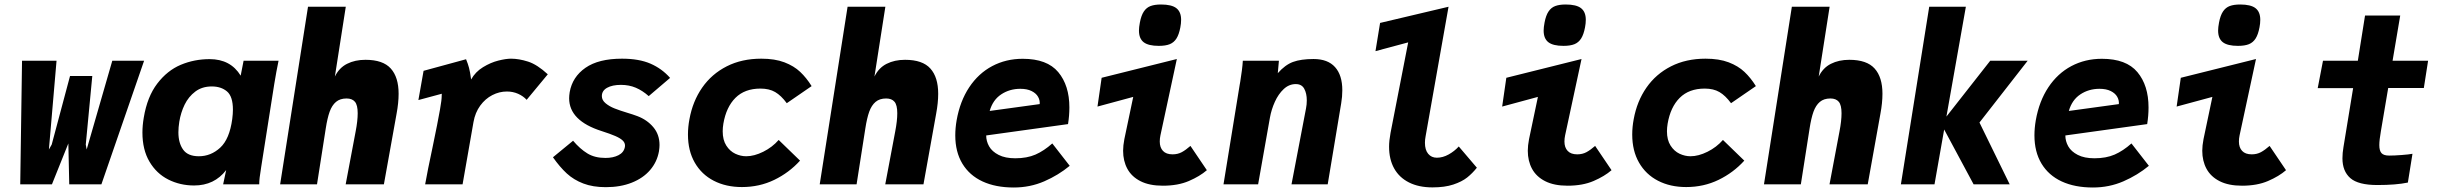

<svg xmlns="http://www.w3.org/2000/svg" viewBox="-20 -820 10840 854"><path d="M78 -550H231.5L197.5 -155L210 -177L291.5 -482H390.5L361.5 -177L365.5 -155L479.5 -550H621L431 0H288L284 -182L211 0H70Z M613.5 -230.5Q613.5 -262 619.5 -297Q635 -390 679.5 -448.2Q724 -506.5 784.2 -531.8Q844.5 -557 912.5 -557Q1005.5 -557 1050.5 -483.5L1063.5 -550H1219Q1214.5 -528.5 1209.2 -500.2Q1204 -472 1200 -447L1141.5 -75.5L1140 -65Q1137 -47 1135 -30.8Q1133 -14.5 1133 0H972.5Q974.5 -11 986 -63.5Q933.5 5 843.5 5Q781 5 728.5 -21.5Q676 -48 644.8 -101Q613.5 -154 613.5 -230.5ZM1013 -290.5Q1016 -314 1016 -332Q1016 -391 989.8 -413.2Q963.5 -435.5 922 -435.5Q879 -435.5 848.8 -412.8Q818.5 -390 801.2 -354.5Q784 -319 777.5 -278.5Q773.5 -253.5 773.5 -231.5Q773.5 -184 794.5 -154.5Q815.5 -125 864.5 -125Q918 -125 959.5 -163.2Q1001 -201.5 1013 -290.5Z M1350 -790H1518L1469.5 -479.5Q1488.5 -518.5 1523.8 -536.2Q1559 -554 1605.5 -554Q1683.5 -554 1718.2 -515.2Q1753 -476.5 1753 -403Q1753 -362.5 1744 -314.5L1687.5 0H1517.5L1562 -236Q1571 -282.5 1571 -316.5Q1571 -352.5 1558.8 -367.2Q1546.5 -382 1521.5 -382Q1492.5 -382 1474.5 -366.8Q1456.5 -351.5 1446.2 -323Q1436 -294.5 1429 -249L1390 0H1226Z M1904 -165Q1927.5 -277.5 1937 -332.5Q1941.5 -360.5 1943 -371Q1944.5 -381.5 1945 -403L1841 -375L1864 -505L2053 -556.5Q2061.5 -536 2066.2 -518.2Q2071 -500.5 2075.5 -466.5Q2094.5 -500.5 2128.5 -521.2Q2162.5 -542 2196.5 -550.5Q2230.5 -559 2253 -559Q2288 -559 2328.8 -546Q2369.5 -533 2416.5 -489.5L2322.5 -376Q2307.5 -392.5 2284.5 -402.8Q2261.5 -413 2234.5 -413Q2201 -413 2169.8 -397Q2138.5 -381 2116 -350.2Q2093.5 -319.5 2086 -277L2037.5 0H1871Q1881.5 -60 1904 -165Z M2439.5 -120.5 2529 -194Q2560 -157.5 2592.8 -137.5Q2625.5 -117.5 2673 -117.5Q2707.5 -117.5 2731.2 -129.8Q2755 -142 2759.5 -166.5Q2760 -168.5 2760 -172.5Q2760 -185.5 2749.2 -195.5Q2738.5 -205.5 2716.8 -215Q2695 -224.5 2656 -237Q2511.5 -283 2511.5 -383Q2511.5 -394.5 2514 -410.5Q2526 -478 2584.2 -518.5Q2642.5 -559 2746.5 -559Q2822.5 -559 2873.5 -536.8Q2924.5 -514.5 2960.5 -473.5L2865.5 -392.5Q2838 -417 2808 -429.8Q2778 -442.5 2742 -442.5Q2703.5 -442.5 2680.2 -429.5Q2657 -416.5 2657 -392.5Q2657 -374.5 2673.5 -360.8Q2690 -347 2713.2 -337.8Q2736.5 -328.5 2773 -317.5Q2793.5 -311.5 2815 -303.5Q2858.5 -287 2886 -254.2Q2913.5 -221.5 2913.5 -175Q2913.5 -163.5 2911 -147Q2902.5 -99.5 2871.5 -63.5Q2840.5 -27.5 2790 -7.5Q2739.5 12.5 2674.5 12.5Q2617 12.5 2574.5 -3.8Q2532 -20 2501 -48.5Q2470 -77 2439.5 -120.5Z M3040 -221.5Q3040 -255 3046.5 -289.5Q3061 -369.5 3103.2 -430.2Q3145.5 -491 3212.5 -525Q3279.5 -559 3366 -559Q3426.5 -559 3469 -542.8Q3511.5 -526.5 3539.2 -500.2Q3567 -474 3590 -437L3479.5 -361Q3454.5 -395 3428 -410.5Q3401.5 -426 3362.5 -426Q3292.5 -426 3251.2 -384.8Q3210 -343.5 3197.5 -270Q3194.5 -252 3194.5 -236Q3194.5 -197.5 3210.5 -172.5Q3226.5 -147.5 3250.5 -136.2Q3274.5 -125 3299 -125Q3334.5 -125 3374.8 -145Q3415 -165 3443.5 -197.5L3538.5 -105.5Q3490 -52 3424 -20Q3358 12 3280 12Q3209 12 3154.8 -16Q3100.5 -44 3070.2 -96.8Q3040 -149.5 3040 -221.5Z M3750 -790H3918L3869.5 -479.5Q3888.5 -518.5 3923.8 -536.2Q3959 -554 4005.5 -554Q4083.5 -554 4118.2 -515.2Q4153 -476.5 4153 -403Q4153 -362.5 4144 -314.5L4087.5 0H3917.5L3962 -236Q3971 -282.5 3971 -316.5Q3971 -352.5 3958.8 -367.2Q3946.5 -382 3921.5 -382Q3892.5 -382 3874.5 -366.8Q3856.5 -351.5 3846.2 -323Q3836 -294.5 3829 -249L3790 0H3626Z M4229 -218Q4229 -250 4235 -285Q4250 -370 4291 -431.8Q4332 -493.5 4393.2 -526Q4454.5 -558.5 4529 -558.5Q4637.5 -558.5 4687 -499.2Q4736.5 -440 4736.5 -342Q4736.5 -305.5 4730.5 -268L4366.5 -217.5Q4366.5 -192 4379.5 -169Q4392.5 -146 4421.8 -131Q4451 -116 4496 -116Q4548 -116 4585.8 -132.5Q4623.5 -149 4660.5 -182L4738 -82.5Q4688 -41 4624.8 -13.5Q4561.5 14 4489 14Q4408.5 14 4350.2 -13Q4292 -40 4260.5 -92.2Q4229 -144.5 4229 -218ZM4518.5 -425Q4470.5 -425 4433.2 -400.2Q4396 -375.5 4382 -326.5L4604.5 -357Q4606 -374 4597.2 -389.5Q4588.5 -405 4568.5 -415Q4548.5 -425 4518.5 -425Z M4975.5 -149.5Q4975.5 -172.5 4981 -201L5020.5 -389L4861.5 -346L4880 -474L5214.5 -557.5L5141.5 -218Q5138.5 -204 5138.5 -190.5Q5138.5 -164 5152.8 -148.8Q5167 -133.5 5195.5 -133.5Q5218.5 -133.5 5236.5 -143.2Q5254.5 -153 5275 -171L5348 -63Q5317 -36 5268.2 -15Q5219.5 6 5152.5 6Q5092.5 6 5053 -14Q5013.5 -34 4994.5 -69Q4975.5 -104 4975.5 -149.5ZM5046 -684Q5046 -698.5 5050 -719.5Q5056 -751.5 5067.8 -769Q5079.5 -786.5 5097.8 -793.2Q5116 -800 5144 -800Q5191.5 -800 5212.5 -783.5Q5233.5 -767 5233.5 -732Q5233.5 -715.5 5230 -698Q5224 -666.5 5212.8 -648.8Q5201.5 -631 5183 -623.5Q5164.5 -616 5134 -616Q5088 -616 5067 -632.2Q5046 -648.5 5046 -684Z M5496.5 -456.5Q5500.5 -482.5 5503.8 -506.8Q5507 -531 5508 -550H5668.5L5663.5 -494.5Q5696 -531.5 5731.2 -544.5Q5766.5 -557.5 5822.5 -557.5Q5886 -557.5 5918.2 -521.5Q5950.5 -485.5 5950.5 -418.5Q5950.5 -390 5945.5 -360.5L5885.5 0H5724.5L5789 -337.5Q5792.5 -355 5792.5 -373.5Q5792.5 -404.5 5781.2 -425.2Q5770 -446 5743.5 -446Q5713.5 -446 5689.8 -423.8Q5666 -401.5 5650.5 -367.2Q5635 -333 5628.5 -296.5L5576 0H5422L5494 -442.5Z M6158.5 -167.5Q6158.5 -194 6165 -229L6243.5 -631.5L6098 -592.5L6118.5 -718L6423 -790L6321 -214Q6318 -198.5 6318 -185Q6318 -153 6332.5 -135.8Q6347 -118.5 6371 -118.5Q6397.5 -118.5 6423.5 -133Q6449.5 -147.5 6468.5 -168.5L6549 -74Q6529 -49 6505.8 -30.5Q6482.5 -12 6444.2 0.8Q6406 13.5 6351.5 13.5Q6290.5 13.5 6247 -8.5Q6203.5 -30.5 6181 -71Q6158.5 -111.5 6158.5 -167.5Z M6775.5 -149.5Q6775.5 -172.5 6781 -201L6820.5 -389L6661.5 -346L6680 -474L7014.5 -557.5L6941.5 -218Q6938.5 -204 6938.5 -190.5Q6938.5 -164 6952.8 -148.8Q6967 -133.5 6995.5 -133.5Q7018.5 -133.5 7036.5 -143.2Q7054.5 -153 7075 -171L7148 -63Q7117 -36 7068.2 -15Q7019.5 6 6952.5 6Q6892.5 6 6853 -14Q6813.5 -34 6794.5 -69Q6775.5 -104 6775.5 -149.5ZM6846 -684Q6846 -698.5 6850 -719.5Q6856 -751.5 6867.8 -769Q6879.5 -786.5 6897.8 -793.2Q6916 -800 6944 -800Q6991.5 -800 7012.5 -783.5Q7033.5 -767 7033.5 -732Q7033.5 -715.5 7030 -698Q7024 -666.5 7012.8 -648.8Q7001.5 -631 6983 -623.5Q6964.5 -616 6934 -616Q6888 -616 6867 -632.2Q6846 -648.5 6846 -684Z M7240 -221.5Q7240 -255 7246.5 -289.5Q7261 -369.5 7303.2 -430.2Q7345.5 -491 7412.5 -525Q7479.5 -559 7566 -559Q7626.5 -559 7669 -542.8Q7711.5 -526.5 7739.2 -500.2Q7767 -474 7790 -437L7679.5 -361Q7654.5 -395 7628 -410.5Q7601.5 -426 7562.5 -426Q7492.5 -426 7451.2 -384.8Q7410 -343.5 7397.5 -270Q7394.5 -252 7394.5 -236Q7394.5 -197.5 7410.5 -172.5Q7426.5 -147.5 7450.5 -136.2Q7474.5 -125 7499 -125Q7534.5 -125 7574.8 -145Q7615 -165 7643.5 -197.5L7738.5 -105.5Q7690 -52 7624 -20Q7558 12 7480 12Q7409 12 7354.8 -16Q7300.5 -44 7270.2 -96.8Q7240 -149.5 7240 -221.5Z M7950 -790H8118L8069.5 -479.5Q8088.5 -518.5 8123.8 -536.2Q8159 -554 8205.5 -554Q8283.5 -554 8318.2 -515.2Q8353 -476.5 8353 -403Q8353 -362.5 8344 -314.5L8287.5 0H8117.5L8162 -236Q8171 -282.5 8171 -316.5Q8171 -352.5 8158.8 -367.2Q8146.5 -382 8121.5 -382Q8092.5 -382 8074.5 -366.8Q8056.5 -351.5 8046.2 -323Q8036 -294.5 8029 -249L7990 0H7826Z M8627.5 -244 8584.5 0H8435L8561 -790H8724L8637.5 -301.5L8832.5 -550H8999L8784.5 -275L8919 0H8758.5Z M9029 -218Q9029 -250 9035 -285Q9050 -370 9091 -431.8Q9132 -493.5 9193.2 -526Q9254.5 -558.5 9329 -558.5Q9437.5 -558.5 9487 -499.2Q9536.5 -440 9536.5 -342Q9536.5 -305.5 9530.5 -268L9166.5 -217.5Q9166.5 -192 9179.5 -169Q9192.5 -146 9221.8 -131Q9251 -116 9296 -116Q9348 -116 9385.8 -132.5Q9423.5 -149 9460.5 -182L9538 -82.5Q9488 -41 9424.8 -13.5Q9361.5 14 9289 14Q9208.5 14 9150.2 -13Q9092 -40 9060.5 -92.2Q9029 -144.5 9029 -218ZM9318.5 -425Q9270.5 -425 9233.2 -400.2Q9196 -375.5 9182 -326.5L9404.5 -357Q9406 -374 9397.2 -389.5Q9388.5 -405 9368.5 -415Q9348.5 -425 9318.5 -425Z M9775.5 -149.5Q9775.5 -172.5 9781 -201L9820.5 -389L9661.5 -346L9680 -474L10014.5 -557.5L9941.5 -218Q9938.5 -204 9938.5 -190.5Q9938.5 -164 9952.8 -148.8Q9967 -133.5 9995.5 -133.5Q10018.5 -133.5 10036.5 -143.2Q10054.5 -153 10075 -171L10148 -63Q10117 -36 10068.2 -15Q10019.5 6 9952.5 6Q9892.5 6 9853 -14Q9813.5 -34 9794.5 -69Q9775.5 -104 9775.5 -149.5ZM9846 -684Q9846 -698.5 9850 -719.5Q9856 -751.5 9867.8 -769Q9879.5 -786.5 9897.8 -793.2Q9916 -800 9944 -800Q9991.5 -800 10012.5 -783.5Q10033.5 -767 10033.5 -732Q10033.5 -715.5 10030 -698Q10024 -666.5 10012.8 -648.8Q10001.5 -631 9983 -623.5Q9964.5 -616 9934 -616Q9888 -616 9867 -632.2Q9846 -648.5 9846 -684Z M10399 -116Q10399 -139.5 10403.5 -165.5L10446.5 -428H10289L10312.5 -550H10467.5L10499.5 -751H10656L10622 -550H10780L10761 -428.5H10602.5L10570 -236.5Q10563 -197 10563 -174.5Q10563 -149.5 10572.8 -138.8Q10582.5 -128 10607 -128Q10629.5 -128 10662.5 -130.5Q10695.5 -133 10710.5 -136L10690 -8Q10638 3 10554.5 3Q10469 3 10434 -27.8Q10399 -58.5 10399 -116Z"/></svg>

Font: JuliaMono Black
Style: Italic
Weight: 900
Italic angle: -9°
Monospace: yes
Designer: cormullion
Foundry: corm
Version: Version 0.057; ttfautohint (v1.8.4)